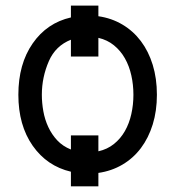

<svg xmlns="http://www.w3.org/2000/svg" viewBox="-20 -608 671 685"><path d="M96.6 -453.1Q147.4 -526.3 233 -545.8V-588.1H331V-550.1Q378.2 -543.3 416.7 -520.4Q455.3 -497.5 482.6 -461.3Q509.9 -425.1 524.9 -376.6Q539.8 -328.1 539.8 -269.9Q539.8 -212.4 524.9 -164.1Q509.9 -115.8 482.6 -79.5Q455.3 -43.3 416.7 -20.6Q378.2 2.1 331 8.9V56.8H233V4.6Q147.7 -15.3 96.6 -88.1Q45.5 -161.2 45.5 -269.9Q45.5 -379.6 96.6 -453.1ZM129.3 -269.9Q129.3 -241.1 134.6 -211.3Q139.9 -181.5 152.2 -155Q164.4 -128.6 184.1 -107.4Q203.8 -86.3 233 -74.6V-125H331V-68.2Q362.9 -75.3 386.5 -94.3Q410.2 -113.3 425.6 -140.4Q441.1 -167.6 448.5 -201Q456 -234.4 456 -269.9Q456 -305.8 448.5 -339.1Q441.1 -372.5 425.6 -399.9Q410.2 -427.2 386.5 -446.4Q362.9 -465.6 331 -473V-406.2H233V-466.3Q178.3 -444.6 154.5 -390.3Q129.3 -332.7 129.3 -269.9Z"/></svg>

Font: Inter P
Style: Regular
Weight: 400
Designer: Rasmus Andersson
Foundry: rsms
Version: Version 3.018;git-588b23468